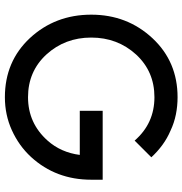

<svg xmlns="http://www.w3.org/2000/svg" viewBox="0 -752 764 805"><g transform="rotate(90 382.5 -350.0)"><path d="M388 -712Q239 -712 141 -607Q42 -501 42 -350Q42 -199 140 -93Q238 12 388 12Q462 12 526 -17Q559 -32 587 -52Q615 -72 639 -98Q734 -202 734 -350V-398H445V-302H630Q625 -263 610 -229Q595 -195 570 -167Q497 -85 388 -85Q280 -85 209 -162Q138 -240 138 -350Q138 -460 209 -538Q280 -615 388 -615Q498 -615 570 -532L640 -602Q616 -628 588 -648.5Q560 -669 527 -683Q495 -698 460 -705Q425 -712 388 -712Z"/></g></svg>

Font: Unageo
Style: Medium
Weight: 500
Designer: Richard Sepsi
Foundry: Richard Sepsi
Version: Version 2.000